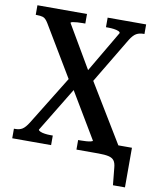

<svg xmlns="http://www.w3.org/2000/svg" viewBox="-93 -783 833 1007"><g transform="rotate(10 323.5 -279.5)"><path d="M24 -659V-710H288V-659H274Q260 -659 245.5 -658Q231 -657 221 -655Q211 -653 211 -649L360 -395L368 -392L572 -56V0H357V-51H371Q385 -51 399.5 -52Q414 -53 424 -55.5Q434 -58 434 -61L271 -334L264 -338L91 -627Q77 -650 63.5 -654.5Q50 -659 28 -659ZM15 0V-51H23Q45 -51 60 -60.5Q75 -70 92 -97L269 -384L311 -342L145 -69Q145 -64 155 -59.5Q165 -55 180 -53Q195 -51 209 -51H222V0ZM372 -355 330 -396 474 -641Q474 -647 464.5 -651Q455 -655 440.5 -657Q426 -659 411 -659H398V-710H603V-659H598Q576 -659 560 -650Q544 -641 527 -614ZM475 0H450L454 -60H642V151H578L569 60Q567 34 557.5 21.5Q548 9 528 4.5Q508 0 475 0Z"/></g></svg>

Font: Roboto Serif 28pt Condensed Medium
Style: Regular
Weight: 500
Width: 3
Designer: Greg Gazdowicz
Foundry: Commercial Type
Version: Version 1.008